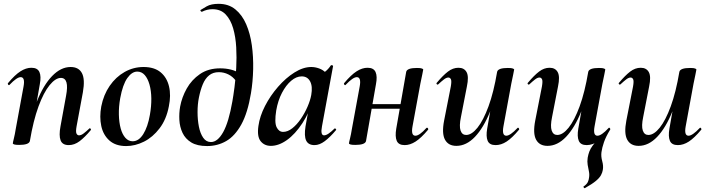

<svg xmlns="http://www.w3.org/2000/svg" viewBox="-20 -749 3705 1003"><path d="M339 9Q306 9 296.5 -16Q287 -41 296 -89L325 -248Q343 -342 298 -342Q270 -342 239 -304Q208 -266 181 -192.5Q154 -119 136 -12L118 -13Q138 -132 172.5 -218.5Q207 -305 252.5 -352Q298 -399 349 -399Q391 -399 408 -367Q425 -335 413 -267L380 -89Q375 -61 379.5 -51.5Q384 -42 393 -42Q404 -42 417 -52Q430 -62 446 -77Q449 -81 453 -77Q457 -73 454 -69Q423 -32 396 -11.5Q369 9 339 9ZM80 8Q61 8 54 5.5Q47 3 47 0Q47 -4 52.5 -26Q58 -48 62 -74L103 -297Q112 -346 88 -346Q78 -346 63.5 -336Q49 -326 30 -306Q27 -302 23 -306.5Q19 -311 22 -315Q58 -358 87 -376.5Q116 -395 144 -395Q176 -395 186 -372.5Q196 -350 188 -309L136 -12Q131 8 80 8Z M639 14Q584 14 551.5 -15Q519 -44 509 -91Q499 -138 509 -193Q521 -254 553 -300.5Q585 -347 631 -373Q677 -399 730 -399Q786 -399 819 -371.5Q852 -344 863 -297.5Q874 -251 862 -193Q849 -125 813.5 -78.5Q778 -32 732 -9Q686 14 639 14ZM673 -11Q705 -11 728.5 -48.5Q752 -86 763 -149Q771 -194 770.5 -234.5Q770 -275 761 -307Q752 -339 736 -357Q720 -375 697 -375Q669 -375 645 -341Q621 -307 608 -236Q600 -191 601 -150Q602 -109 610.5 -78Q619 -47 635 -29Q651 -11 673 -11Z M1062 14Q1010 14 979 -5Q948 -24 933.5 -55Q919 -86 917 -122Q915 -158 921 -192Q930 -241 955.5 -286.5Q981 -332 1024.5 -362Q1068 -392 1130 -392Q1160 -392 1186 -385.5Q1212 -379 1234 -365L1212 -327Q1196 -349 1172.5 -360.5Q1149 -372 1123 -372Q1093 -372 1072.5 -355.5Q1052 -339 1039.5 -309Q1027 -279 1019 -239Q1012 -204 1012 -163.5Q1012 -123 1019 -87.5Q1026 -52 1041.5 -29.5Q1057 -7 1082 -7Q1117 -7 1146 -59Q1175 -111 1194 -220Q1199 -248 1205 -293.5Q1211 -339 1214 -393.5Q1217 -448 1214 -502Q1211 -556 1198 -601Q1185 -646 1159 -673.5Q1133 -701 1090 -701Q1062 -701 1036 -688Q1033 -686 1029 -690.5Q1025 -695 1028 -697Q1037 -703 1060 -716Q1083 -729 1122 -729Q1174 -729 1209.5 -700Q1245 -671 1266 -622.5Q1287 -574 1295.5 -513Q1304 -452 1302.5 -387Q1301 -322 1291 -262Q1274 -159 1240.5 -98.5Q1207 -38 1161.5 -12Q1116 14 1062 14Z M1395 13Q1361 13 1341.5 -11.5Q1322 -36 1330 -91Q1337 -142 1364.5 -195.5Q1392 -249 1432.5 -295.5Q1473 -342 1518.5 -370.5Q1564 -399 1606 -399Q1626 -399 1647 -391.5Q1668 -384 1683.5 -367.5Q1699 -351 1701 -324L1641 -357Q1658 -359 1676.5 -373Q1695 -387 1708 -407Q1710 -410 1715.5 -408Q1721 -406 1720 -404L1662 -89Q1653 -42 1673 -42Q1683 -42 1697 -51.5Q1711 -61 1727 -77Q1730 -80 1734 -76Q1738 -72 1735 -69Q1704 -32 1676.5 -11.5Q1649 9 1623 9Q1591 9 1579.5 -14.5Q1568 -38 1576 -89L1601 -229L1622 -246Q1598 -164 1560 -106Q1522 -48 1479 -17.5Q1436 13 1395 13ZM1459 -60Q1483 -60 1507 -79Q1531 -98 1551.5 -128Q1572 -158 1586.5 -191.5Q1601 -225 1606 -253Q1614 -298 1600 -324Q1586 -350 1556 -350Q1528 -350 1501 -327Q1474 -304 1453 -264Q1432 -224 1423 -172Q1413 -109 1425 -84.5Q1437 -60 1459 -60Z M1836 8Q1817 8 1810 5.5Q1803 3 1803 0Q1803 -4 1808.5 -26Q1814 -48 1818 -74L1859 -297Q1868 -346 1844 -346Q1834 -346 1819.5 -336Q1805 -326 1786 -306Q1783 -302 1779 -306.5Q1775 -311 1778 -315Q1814 -358 1843 -376.5Q1872 -395 1900 -395Q1932 -395 1942 -372.5Q1952 -350 1944 -309L1892 -12Q1887 8 1836 8ZM1879 -181 1882 -205H2124L2121 -181ZM2094 9Q2062 9 2052.5 -13.5Q2043 -36 2050 -77L2102 -374Q2107 -394 2158 -394Q2178 -394 2184.5 -391Q2191 -388 2191 -386Q2191 -382 2186 -360Q2181 -338 2176 -312L2135 -89Q2126 -40 2150 -40Q2171 -40 2207 -80Q2211 -84 2215 -79.5Q2219 -75 2216 -71Q2180 -28 2151 -9.5Q2122 9 2094 9Z M2364 13Q2322 13 2304.5 -19.5Q2287 -52 2300 -119L2335 -297Q2340 -326 2335.5 -335Q2331 -344 2322 -344Q2312 -344 2299 -334Q2286 -324 2270 -309Q2266 -305 2262 -309Q2258 -313 2262 -317Q2294 -355 2320 -375Q2346 -395 2375 -395Q2405 -395 2417.5 -372Q2430 -349 2419 -297L2388 -138Q2378 -90 2386 -67Q2394 -44 2415 -44Q2444 -44 2474.5 -82Q2505 -120 2532 -193.5Q2559 -267 2577 -374L2595 -373Q2576 -255 2541 -168Q2506 -81 2461 -34Q2416 13 2364 13ZM2569 9Q2537 9 2527.5 -13.5Q2518 -36 2525 -77L2577 -374Q2582 -394 2633 -394Q2653 -394 2659.5 -391Q2666 -388 2666 -386Q2666 -382 2661 -360Q2656 -338 2651 -312L2610 -89Q2601 -40 2625 -40Q2635 -40 2649.5 -50Q2664 -60 2683 -80Q2686 -84 2690 -79.5Q2694 -75 2691 -71Q2655 -28 2626.5 -9.5Q2598 9 2569 9Z M2840 13Q2798 13 2780.5 -19.5Q2763 -52 2776 -119L2811 -297Q2816 -326 2811.5 -335Q2807 -344 2798 -344Q2788 -344 2775 -334Q2762 -324 2746 -309Q2742 -305 2738 -309Q2734 -313 2738 -317Q2770 -355 2796 -375Q2822 -395 2851 -395Q2881 -395 2893.5 -372Q2906 -349 2895 -297L2864 -138Q2854 -90 2862 -67Q2870 -44 2891 -44Q2920 -44 2950.5 -82Q2981 -120 3008 -193.5Q3035 -267 3053 -374L3071 -373Q3052 -255 3017 -168Q2982 -81 2937 -34Q2892 13 2840 13ZM3035 234Q3033 235 3029.5 230.5Q3026 226 3029 225Q3046 213 3051 201.5Q3056 190 3057 180Q3060 163 3056.5 146.5Q3053 130 3050 112.5Q3047 95 3050 75Q3053 58 3058.5 43Q3064 28 3076.5 11Q3089 -6 3111 -29L3107 -13Q3094 -3 3077.5 3Q3061 9 3045 9Q3013 9 3003.5 -13.5Q2994 -36 3001 -77L3053 -374Q3058 -394 3109 -394Q3129 -394 3135.5 -391Q3142 -388 3142 -386Q3142 -382 3137 -360Q3132 -338 3127 -312L3086 -89Q3077 -40 3101 -40Q3122 -40 3159 -80Q3162 -84 3166 -79.5Q3170 -75 3167 -71Q3145 -35 3135 -6Q3125 23 3122 46Q3119 68 3126 93Q3133 118 3129 139Q3127 152 3119.5 166Q3112 180 3093 196Q3074 212 3035 234Z M3316 13Q3274 13 3256.5 -19.5Q3239 -52 3252 -119L3287 -297Q3292 -326 3287.5 -335Q3283 -344 3274 -344Q3264 -344 3251 -334Q3238 -324 3222 -309Q3218 -305 3214 -309Q3210 -313 3214 -317Q3246 -355 3272 -375Q3298 -395 3327 -395Q3357 -395 3369.5 -372Q3382 -349 3371 -297L3340 -138Q3330 -90 3338 -67Q3346 -44 3367 -44Q3396 -44 3426.5 -82Q3457 -120 3484 -193.5Q3511 -267 3529 -374L3547 -373Q3528 -255 3493 -168Q3458 -81 3413 -34Q3368 13 3316 13ZM3521 9Q3489 9 3479.5 -13.5Q3470 -36 3477 -77L3529 -374Q3534 -394 3585 -394Q3605 -394 3611.5 -391Q3618 -388 3618 -386Q3618 -382 3613 -360Q3608 -338 3603 -312L3562 -89Q3553 -40 3577 -40Q3587 -40 3601.5 -50Q3616 -60 3635 -80Q3638 -84 3642 -79.5Q3646 -75 3643 -71Q3607 -28 3578.5 -9.5Q3550 9 3521 9Z"/></svg>

Font: Cormorant Light
Style: Italic
Weight: 300
Italic angle: -10°
Designer: Christian Thalmann (Catharsis Fonts)
Foundry: Catharsis Fonts
Version: Version 4.000